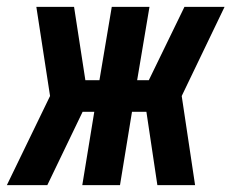

<svg xmlns="http://www.w3.org/2000/svg" viewBox="-51 -540 675 560"><path d="M518 0H408L376 -214H334L299 0H189L224 -214H190L87 0H-31L95 -260L55 -520H165L198 -306H239L275 -520H385L349 -306H383L487 -520H604L479 -260Z"/></svg>

Font: Iosevka SS04 Extended Oblique
Style: Bold
Weight: 700
Width: 7
Italic angle: -9°
Monospace: yes
Designer: Belleve Invis
Foundry: Belleve Invis
Version: Version 19.0.0; ttfautohint (v1.8.4)